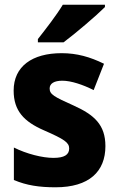

<svg xmlns="http://www.w3.org/2000/svg" viewBox="-20 -786 503 816"><path d="M426 -756V-766H247C220 -721 174 -662 141 -620V-606H250C301 -644 389 -719 426 -756ZM428 -165C428 -256 380 -298 294 -337C209 -375 191 -385 191 -410C191 -431 210 -443 245 -443C282 -443 333 -426 378 -403L422 -515C363 -544 307 -560 242 -560C117 -560 38 -504 38 -401C38 -315 82 -269 167 -232C254 -194 274 -180 274 -155C274 -128 253 -115 207 -115C160 -115 93 -132 39 -159V-21C93 2 147 10 216 10C359 10 428 -57 428 -165Z"/></svg>

Font: Noto Sans Lao Looped SemiCondensed ExtraBold
Style: Regular
Weight: 800
Width: 4
Designer: Mark Frömberg, Ben Mitchell
Foundry: The Fontpad Ltd
Version: Version 1.002